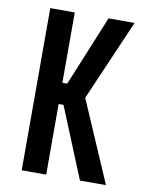

<svg xmlns="http://www.w3.org/2000/svg" viewBox="-83 -796 666 857"><g transform="rotate(10 250.0 -367.5)"><path d="M75 0V-735H186V-416H208L339 -735H457L298 -368L457 0H339L208 -320H186V0Z"/></g></svg>

Font: Iosevka SS18
Style: Bold
Weight: 700
Monospace: yes
Designer: Belleve Invis
Foundry: Belleve Invis
Version: Version 25.1.1; ttfautohint (v1.8.4)